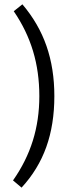

<svg xmlns="http://www.w3.org/2000/svg" viewBox="-20 -709 344 881"><path d="M79 151.9Q155.4 69 192.4 -34.4Q229.4 -137.7 229.4 -268.1Q229.4 -394.4 193.3 -498Q157.2 -601.7 82.7 -689.2L43.1 -657.5Q102.7 -570.3 131.6 -474.5Q160.5 -378.7 160.5 -268.1Q160.5 -159.1 130.7 -63.8Q101 31.5 39.7 118.9Z"/></svg>

Font: DavidDev Light
Style: Regular
Weight: 300
Designer: David.dev
Foundry: David.dev
Version: Version 1.001;FEAKit 1.0